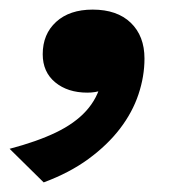

<svg xmlns="http://www.w3.org/2000/svg" viewBox="-35 -187 396 400"><path d="M56 193 -15 123Q42 108 81.5 89Q121 70 144.5 44Q168 18 176 -16Q181 -24 186.5 -25.5Q192 -27 196.5 -24.5Q201 -22 202 -15Q191 -4 177.5 1Q164 6 147 6Q106 6 80 -15.5Q54 -37 54 -74Q54 -116 82 -141.5Q110 -167 158 -167Q209 -167 237.5 -139.5Q266 -112 266 -65Q266 -28 253.5 9.5Q241 47 215 81Q189 115 149.5 144Q110 173 56 193Z"/></svg>

Font: Roboto Serif SemiBold
Style: Italic
Weight: 600
Italic angle: -10°
Version: Version 1.007